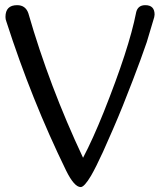

<svg xmlns="http://www.w3.org/2000/svg" viewBox="-20 -721 648 755"><path d="M586.4 -653.3Q559.6 -563.5 557.1 -555.2Q534.7 -489.7 502.4 -405.8Q461.9 -299.3 424.3 -212.9Q406.2 -171.9 385.3 -124.5Q356.9 -62.5 337.9 -29.8Q311.5 14.6 297.4 14.6Q272 14.6 240.2 -49.8Q104 -328.6 4.9 -636.7Q1.5 -645 1.5 -654.3Q1.5 -700.7 47.4 -700.7Q80.1 -700.7 91.3 -669.4Q173.8 -382.8 306.6 -100.6Q344.7 -172.9 387.7 -279.8Q487.3 -529.3 515.1 -670.9V-671.4Q521.5 -700.7 551.3 -700.7Q587.9 -700.7 587.9 -663.6Z"/></svg>

Font: inglobal
Style: Regular
Weight: 400
Designer: Andrey Kochetov, Denis Davydov, Evgeny Yurtaev
Foundry: inglobal
Version: Version 1.00 September 25, 2014, initial release